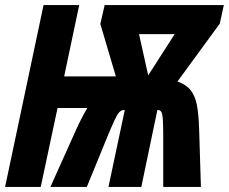

<svg xmlns="http://www.w3.org/2000/svg" viewBox="-23 -734 899 754"><path d="M148 -714H288L229 -434H432L371 -640L388 -714H856L840 -641L674 -414Q708 -402 725.5 -380Q743 -358 750 -322.5Q757 -287 759 -227L766 0H618V-198Q618 -244 616.5 -265.5Q615 -287 610.5 -294.5Q606 -302 597 -302H595L532 0H403L467 -302H465Q454 -302 446 -294Q438 -286 426.5 -261.5Q415 -237 390 -176L318 0H175L277 -227Q298 -273 320 -310H203L137 0H-3ZM663 -600H523L559 -438Z"/></svg>

Font: Noto Sans Display Ex Bold Cond
Style: Italic
Weight: 800
Width: 3
Italic angle: -12°
Designer: Monotype Design team
Foundry: Monotype Imaging Inc.
Version: Version 1.000